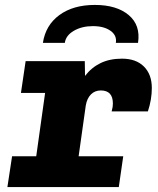

<svg xmlns="http://www.w3.org/2000/svg" viewBox="-20 -759 640 779"><path d="M10 0 29 -125H127L163 -382H65L84 -511H324L325 -451Q351 -485 388 -503Q425 -521 475 -521Q532 -521 564 -489Q596 -457 596 -402Q596 -379 592 -355Q588 -331 580 -307H433L437 -325Q438 -332 438 -339Q438 -392 389 -392Q365 -392 349 -376Q333 -360 328 -331L299 -125H480L462 0ZM154 -585Q165 -657 221 -698Q277 -739 365 -739Q453 -739 502 -698Q551 -657 540 -585H450Q455 -615 428.5 -634Q402 -653 357 -653Q312 -653 279.5 -634Q247 -615 243 -585Z"/></svg>

Font: Chivo Mono Medium ExtraBold
Style: Italic
Weight: 800
Italic angle: -8.05°
Monospace: yes
Version: Version 1.008